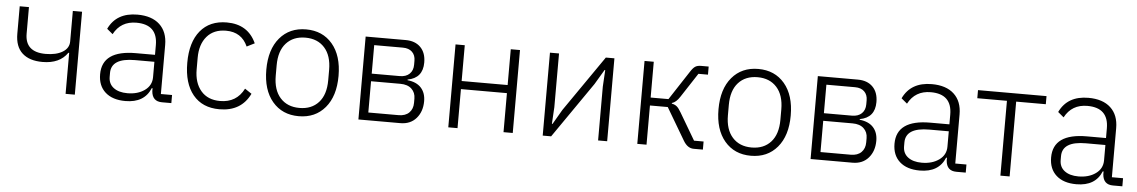

<svg xmlns="http://www.w3.org/2000/svg" viewBox="-32 -847 6995 1181"><g transform="rotate(5 3465.5 -256.0)"><path d="M382 0V-253H377Q329 -183 223 -183Q142 -183 98 -223Q54 -263 54 -343V-512H111V-348Q111 -234 238 -234Q303 -234 342.5 -258Q382 -282 382 -324V-512H439V0Z M1035 0H977Q917 0 912 -63V-81H907Q869 12 752 12Q672 12 627.5 -28Q583 -68 583 -139Q583 -287 791 -287H909V-347Q909 -474 778 -474Q682 -474 638 -391L602 -421Q651 -524 780 -524Q869 -524 917.5 -479Q966 -434 966 -353V-50H1035ZM760 -37Q824 -37 866.5 -67.5Q909 -98 909 -149V-244H789Q643 -244 643 -152V-128Q643 -85 674.5 -61Q706 -37 760 -37Z M1332 12Q1227 12 1169 -58.5Q1111 -129 1111 -256Q1111 -383 1169 -453.5Q1227 -524 1332 -524Q1463 -524 1514 -411L1466 -387Q1428 -473 1332 -473Q1256 -473 1214 -424Q1172 -375 1172 -292V-220Q1172 -137 1214 -88Q1256 -39 1332 -39Q1434 -39 1479 -128L1521 -100Q1467 12 1332 12Z M1984.5 -59.5Q1924 12 1822 12Q1720 12 1659.5 -59.5Q1599 -131 1599 -256Q1599 -381 1659.5 -452.5Q1720 -524 1822 -524Q1924 -524 1984.5 -452.5Q2045 -381 2045 -256Q2045 -131 1984.5 -59.5ZM1984 -224V-288Q1984 -376 1940.5 -424.5Q1897 -473 1822 -473Q1747 -473 1703.5 -425Q1660 -377 1660 -288V-224Q1660 -136 1703.5 -87.5Q1747 -39 1822 -39Q1897 -39 1940.5 -87Q1984 -135 1984 -224Z M2190 0V-512H2437Q2496 -512 2529.5 -478Q2563 -444 2563 -384Q2563 -288 2470 -271V-267Q2526 -261 2554.5 -229.5Q2583 -198 2583 -147Q2583 -83 2547 -41.5Q2511 0 2449 0ZM2247 -48H2434Q2476 -48 2499 -71Q2522 -94 2522 -132V-158Q2522 -195 2497.5 -218Q2473 -241 2428 -241H2247ZM2247 -288H2420Q2459 -288 2480.5 -309Q2502 -330 2502 -365V-390Q2502 -424 2481.5 -444Q2461 -464 2424 -464H2247Z M2745 0V-512H2802V-291H3086V-512H3143V0H3086V-241H2802V0Z M3328 0V-512H3384V-180L3378 -77H3382L3435 -168L3673 -512H3726V0H3670V-332L3676 -435H3672L3618 -344L3380 0Z M3912 0V-512H3969V-291H4079L4196 -470Q4212 -495 4225.5 -503.5Q4239 -512 4261 -512H4308V-462H4249L4151 -312Q4128 -276 4102 -269V-265Q4120 -262 4132.5 -252Q4145 -242 4160 -216L4258 -50H4317V0H4260Q4222 0 4196 -44L4079 -242H3969V0Z M4776.5 -59.5Q4716 12 4614 12Q4512 12 4451.5 -59.5Q4391 -131 4391 -256Q4391 -381 4451.5 -452.5Q4512 -524 4614 -524Q4716 -524 4776.5 -452.5Q4837 -381 4837 -256Q4837 -131 4776.5 -59.5ZM4776 -224V-288Q4776 -376 4732.5 -424.5Q4689 -473 4614 -473Q4539 -473 4495.5 -425Q4452 -377 4452 -288V-224Q4452 -136 4495.5 -87.5Q4539 -39 4614 -39Q4689 -39 4732.5 -87Q4776 -135 4776 -224Z M4982 0V-512H5229Q5288 -512 5321.5 -478Q5355 -444 5355 -384Q5355 -288 5262 -271V-267Q5318 -261 5346.5 -229.5Q5375 -198 5375 -147Q5375 -83 5339 -41.5Q5303 0 5241 0ZM5039 -48H5226Q5268 -48 5291 -71Q5314 -94 5314 -132V-158Q5314 -195 5289.5 -218Q5265 -241 5220 -241H5039ZM5039 -288H5212Q5251 -288 5272.5 -309Q5294 -330 5294 -365V-390Q5294 -424 5273.5 -444Q5253 -464 5216 -464H5039Z M5940 0H5882Q5822 0 5817 -63V-81H5812Q5774 12 5657 12Q5577 12 5532.5 -28Q5488 -68 5488 -139Q5488 -287 5696 -287H5814V-347Q5814 -474 5683 -474Q5587 -474 5543 -391L5507 -421Q5556 -524 5685 -524Q5774 -524 5822.5 -479Q5871 -434 5871 -353V-50H5940ZM5665 -37Q5729 -37 5771.5 -67.5Q5814 -98 5814 -149V-244H5694Q5548 -244 5548 -152V-128Q5548 -85 5579.5 -61Q5611 -37 5665 -37Z M6154 0V-462H5971V-512H6394V-462H6211V0Z M6907 0H6849Q6789 0 6784 -63V-81H6779Q6741 12 6624 12Q6544 12 6499.5 -28Q6455 -68 6455 -139Q6455 -287 6663 -287H6781V-347Q6781 -474 6650 -474Q6554 -474 6510 -391L6474 -421Q6523 -524 6652 -524Q6741 -524 6789.5 -479Q6838 -434 6838 -353V-50H6907ZM6632 -37Q6696 -37 6738.5 -67.5Q6781 -98 6781 -149V-244H6661Q6515 -244 6515 -152V-128Q6515 -85 6546.5 -61Q6578 -37 6632 -37Z"/></g></svg>

Font: IBM Plex Sans Light
Style: Regular
Weight: 300
Designer: Mike Abbink, Paul van der Laan, Pieter van Rosmalen
Foundry: Bold Monday
Version: Version 3.0